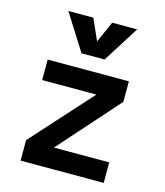

<svg xmlns="http://www.w3.org/2000/svg" viewBox="-115 -863 816 950"><g transform="rotate(15 293.0 -388.0)"><path d="M80.1 0V-105L357.9 -412.6H80.1V-517.6H496.1V-412.6L222.7 -105H505.9V0ZM233.9 -590.8 116.7 -776.4H244.6L293 -667.5L341.3 -776.4H469.2L352.1 -590.8Z"/></g></svg>

Font: Cascadia Mono NF SemiBold
Style: Regular
Weight: 600
Monospace: yes
Designer: Aaron Bell
Foundry: Saja Typeworks
Version: Version 2404.023; ttfautohint (v1.8.4)